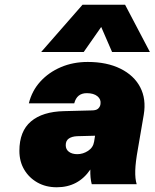

<svg xmlns="http://www.w3.org/2000/svg" viewBox="-20 -779 654 812"><path d="M329 -759H509L614 -559H454L408 -665L334 -559H154ZM563 -148Q553 -93 552 -58Q551 -23 558 0H368Q361 -26 362 -62Q311 13 220 13Q174 13 138.5 -7Q103 -27 82.5 -61.5Q62 -96 62 -141Q62 -224 111 -265.5Q160 -307 251 -309L367 -312Q385 -312 393 -318Q401 -324 404 -334L405 -339Q408 -359 392 -372Q376 -385 347 -385Q305 -385 294 -342H102Q115 -395 150.5 -434Q186 -473 237.5 -495Q289 -517 351 -517Q432 -517 489.5 -488.5Q547 -460 573 -410Q599 -360 588 -294ZM258 -165Q258 -147 271.5 -137Q285 -127 307 -127Q331 -127 352.5 -141Q374 -155 378 -180L382 -205L306 -203Q284 -202 271 -193Q258 -184 258 -165Z"/></svg>

Font: Overused Grotesk Black
Style: Italic
Weight: 900
Italic angle: -10°
Version: Version 0.003